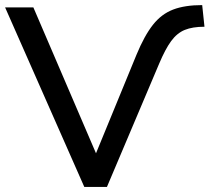

<svg xmlns="http://www.w3.org/2000/svg" viewBox="-26 -734 823 754"><path d="M305 0 -6 -705H105L351 -132L510 -519Q541 -594 574.5 -636.5Q608 -679 654 -696.5Q700 -714 768 -714L777 -629Q730 -629 699.5 -616.5Q669 -604 646 -572.5Q623 -541 599 -484L394 0Z"/></svg>

Font: Nunito Sans SemiBold
Style: Regular
Weight: 600
Designer: Vernon Adams
Foundry: Vernon Adams
Version: Version 3.101; ttfautohint (v1.8.4.7-5d5b);gftools[0.9.27]